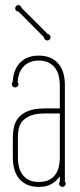

<svg xmlns="http://www.w3.org/2000/svg" viewBox="-20 -730 315 760"><path d="M236.8 -11.2Q240.2 -6.8 240.2 -2.9Q240.2 2.4 236.3 6.1Q232.4 9.8 227.1 9.8Q221.7 9.8 217.8 6.1Q213.9 2.4 213.9 -2.9Q213.9 -7.3 216.8 -11.2V-32.2Q203.6 -13.2 183.8 -1.7Q164.1 9.8 133.8 9.8Q104.5 9.8 84.7 -0.2Q64.9 -10.3 53 -26.4Q41 -42.5 35.9 -63Q30.8 -83.5 30.8 -105V-186Q30.8 -207.5 35.4 -228Q40 -248.5 53.5 -264.6Q66.9 -280.8 92 -290.8Q117.2 -300.8 158.2 -300.8H216.8V-395Q216.8 -412.1 212.6 -429.2Q208.5 -446.3 199 -459.7Q189.5 -473.1 173.3 -481.7Q157.2 -490.2 133.8 -490.2Q111.3 -490.2 95.7 -482.7Q80.1 -475.1 70.1 -463.1Q60.1 -451.2 55.2 -435.5Q50.3 -419.9 49.8 -403.8Q53.2 -400.4 53.2 -396Q53.2 -391.6 49.3 -387.7Q45.4 -383.8 40 -383.8Q34.7 -383.8 30.8 -387.7Q26.9 -391.6 26.9 -396Q26.9 -398.4 27.6 -400.9Q28.3 -403.3 29.8 -404.8Q31.2 -425.3 37.1 -444.1Q43 -462.9 55.4 -477.5Q67.9 -492.2 86.9 -501Q106 -509.8 133.8 -509.8Q163.1 -509.8 182.9 -499.8Q202.6 -489.7 214.6 -473.6Q226.6 -457.5 231.7 -437Q236.8 -416.5 236.8 -395ZM50.8 -105Q50.8 -87.9 54.7 -70.8Q58.6 -53.7 68.1 -40Q77.6 -26.4 93.5 -18.1Q109.4 -9.8 133.8 -9.8Q157.2 -9.8 172.9 -17.3Q188.5 -24.9 198 -37.4Q207.5 -49.8 211.7 -65.7Q215.8 -81.5 216.8 -98.1V-280.8H158.2Q123 -280.8 101.8 -272.5Q80.6 -264.2 69.1 -250.7Q57.6 -237.3 54.2 -220.2Q50.8 -203.1 50.8 -186ZM168 -596.2Q172.4 -595.2 176.3 -591.3Q180.2 -587.4 180.2 -583Q180.2 -577.6 176.3 -573.7Q172.4 -569.8 167 -569.8Q161.6 -569.8 157.7 -573.7Q153.8 -577.6 153.8 -583L53.2 -684.1Q47.9 -684.1 43.9 -687.7Q40 -691.4 40 -696.8Q40 -702.1 43.9 -706.1Q47.9 -710 53.2 -710Q57.6 -710 61.3 -706.3Q64.9 -702.6 65.9 -698.2Z"/></svg>

Font: Wire One
Style: Regular
Weight: 400
Designer: Alexei Vanyashin, Gayaneh Bagdasaryan
Foundry: Cyreal Type Foundry
Version: Version 1.000